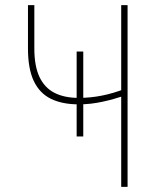

<svg xmlns="http://www.w3.org/2000/svg" viewBox="-20 -731 608 751"><path d="M305.7 -529.3V-197.3H279.8V-529.3ZM89.4 -710.9H114.3V-541.5Q114.3 -472.7 134.3 -430.2Q154.3 -387.7 193.1 -367.9Q231.9 -348.1 288.1 -348.1Q310.5 -348.1 333 -350.3Q355.5 -352.5 377.9 -356.9Q400.4 -361.3 422.6 -367.9Q444.8 -374.5 467.3 -382.8V-356.9Q446.8 -350.1 425 -344Q403.3 -337.9 380.6 -333Q357.9 -328.1 334.7 -325.4Q311.5 -322.8 288.1 -322.8Q224.1 -322.8 179.7 -344.2Q135.3 -365.7 112.3 -413.8Q89.4 -461.9 89.4 -541.5ZM454.1 -710.9H479V0H454.1Z"/></svg>

Font: Roboto Condensed Thin
Style: Regular
Weight: 250
Width: 3
Designer: Christian Robertson
Foundry: Google
Version: Version 3.009; 2024